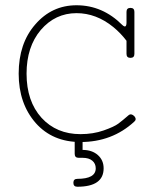

<svg xmlns="http://www.w3.org/2000/svg" viewBox="-20 -530 600 730"><path d="M274 150Q344 150 344 110Q344 92 331 81Q318 70 294 70H279Q264 70 264 55V0Q264 -15 279 -15Q294 -15 294 0V40Q330 40 352 59.5Q374 79 374 110Q374 180 274 180Q259 180 259 165Q259 150 274 150ZM286 10Q180 10 116 -62Q51 -136 51 -250Q51 -365 114 -437Q177 -510 271 -510Q370 -510 445 -435Q461 -420 461 -445V-485Q461 -500 476 -500Q491 -500 491 -485V-325Q491 -310 476 -310Q461 -310 461 -325V-375Q439 -404 411 -427Q346 -480 271 -480Q190 -480 135 -416Q81 -352 81 -250Q81 -145 138 -82Q195 -20 286 -20Q334 -20 374 -34Q414 -48 430 -60Q446 -72 469 -92Q479 -100 491 -88Q501 -76 490 -67Q406 10 286 10Z"/></svg>

Font: ClassicType
Style: Regular
Weight: 400
Version: Version 1.004